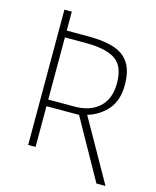

<svg xmlns="http://www.w3.org/2000/svg" viewBox="-120 -796 795 979"><g transform="rotate(15 277.0 -307.0)"><path d="M484 100 308 -215H136V0H97V-714H136V-614H254Q333 -614 386.5 -596.5Q440 -579 467 -537Q494 -495 494 -422Q494 -342 453.5 -294Q413 -246 348 -226L532 100ZM136 -250H275Q357 -250 405 -294Q453 -338 453 -421Q453 -511 402.5 -544.5Q352 -578 249 -578H136Z"/></g></svg>

Font: Noto Sans Disp ExtLt
Style: Regular
Weight: 200
Designer: Monotype Design Team
Foundry: Monotype Imaging Inc.
Version: Version 2.000;GOOG;noto-source:20170915:90ef993387c0